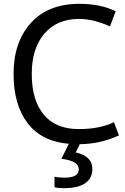

<svg xmlns="http://www.w3.org/2000/svg" viewBox="-20 -744 652 1004"><path d="M376 53Q463 73 463 139Q463 188 425.5 214Q388 240 315 240Q283 240 265 235V180Q285 185 318 185Q392 185 392 141Q392 98 301 86L340 8Q198 -4 124.5 -100Q51 -196 51 -358Q51 -524 141.5 -624Q232 -724 394 -724Q507 -724 585 -685L555 -606Q469 -645 393 -645Q278 -645 212 -568Q146 -491 146 -357Q146 -221 208.5 -145Q271 -69 392 -69Q501 -69 576 -105L602 -36Q505 9 397 10Z"/></svg>

Font: Advent Sans Logo
Style: Regular
Weight: 400
Designer: Types & Symbols
Foundry: Types & Symbols
Version: Version 1.002